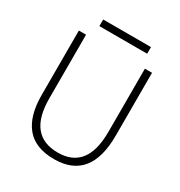

<svg xmlns="http://www.w3.org/2000/svg" viewBox="-193 -958 1034 1104"><g transform="rotate(30 324.0 -406.5)"><path d="M170.4 -825.2H487.8V-781.2H170.4ZM81.1 -272V-700.2H128.9V-277.3Q128.9 -31.7 326.2 -31.7Q519.5 -31.7 519.5 -279.8V-700.2H566.9V-283.2Q566.9 11.7 326.7 11.7Q201.7 11.7 141.4 -61Q81.1 -133.8 81.1 -272Z"/></g></svg>

Font: Selawik Light
Style: Regular
Weight: 300
Designer: Aaron Bell
Foundry: Microsoft Corporation
Version: Version 1.01